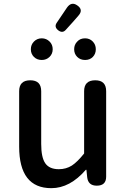

<svg xmlns="http://www.w3.org/2000/svg" viewBox="-20 -969 660 1002"><path d="M248 13Q80 13 80 -204V-493Q80 -550 138 -550Q195 -550 195 -493V-218Q195 -147 216.5 -116.5Q238 -86 287 -86Q325 -86 355 -105Q384 -124 419 -168V-493Q419 -550 477 -550Q534 -550 534 -493V-275V-47Q534 0 485 0Q440 0 435 -44L431 -83H428Q345 13 248 13ZM198 -656Q173 -656 157 -672Q141 -688 141 -712Q141 -736 157.5 -752.5Q174 -769 198 -769Q222 -769 239 -752Q255 -736 255 -712Q255 -688 238.5 -672Q222 -656 198 -656ZM424 -656Q399 -656 383 -672Q367 -688 367 -712Q367 -736 383 -752Q398 -769 424 -769Q448 -769 464 -752.5Q480 -736 480 -712Q480 -688 464.5 -672Q449 -656 424 -656ZM285 -810Q261 -828 276 -850L330 -930Q353 -962 383 -941Q417 -918 389 -887L362 -856L324 -814Q307 -794 285 -810Z"/></svg>

Font: GenSenRounded JP M
Style: Regular
Weight: 500
Version: Version 1.501;PS 1;hotconv 16.6.51;makeotf.lib2.5.65220